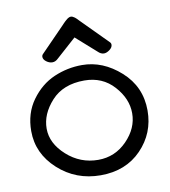

<svg xmlns="http://www.w3.org/2000/svg" viewBox="-85 -823 806 910"><g transform="rotate(-10 318.0 -367.5)"><path d="M38 -248Q38 -334 83.5 -396.5Q129 -459 193.5 -487Q258 -515 329 -515Q429 -515 513.5 -439.5Q598 -364 598 -249Q598 -140 523 -62.5Q448 15 327 15Q208 15 123 -62.5Q38 -140 38 -248ZM112 -247Q112 -176 177 -117.5Q242 -59 328 -59Q409 -59 466.5 -118Q524 -177 524 -249Q524 -319 469 -380Q414 -441 327 -441Q225 -441 168.5 -379Q112 -317 112 -247ZM151 -586Q151 -592 155 -597L270 -715Q273 -718 278.5 -724Q284 -730 287 -732.5Q290 -735 294.5 -739Q299 -743 302 -745Q305 -747 309 -748.5Q313 -750 317 -750Q321 -750 325.5 -748Q330 -746 335.5 -742Q341 -738 344 -734.5Q347 -731 354 -724L363 -715L480 -597Q484 -593 484 -586Q484 -573 469.5 -562Q455 -551 442 -551Q427 -551 413 -565L317 -650L222 -565Q209 -552 194 -552Q179 -552 165 -562.5Q151 -573 151 -586Z"/></g></svg>

Font: Happy Monkey
Style: Regular
Weight: 400
Version: Version 1.001